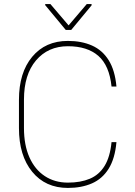

<svg xmlns="http://www.w3.org/2000/svg" viewBox="-20 -924 669 954"><path d="M320.8 -797.9 411.1 -903.8H435.1V-897.5L334 -775.4H306.6L204.6 -898.4V-903.8H230.5ZM558.6 -217.8Q551.3 -136.2 520 -85.9Q488.8 -35.6 437 -12.9Q385.3 9.8 317.4 9.8Q205.6 9.8 139.9 -70.6Q74.2 -150.9 74.2 -287.6V-428.2Q74.2 -563 139.9 -641.8Q205.6 -720.7 317.4 -720.7Q385.3 -720.7 437 -697.8Q488.8 -674.8 520 -624.8Q551.3 -574.7 558.6 -494.1H534.2Q523.4 -598.6 468.5 -646.5Q413.6 -694.3 317.4 -694.3Q218.8 -694.3 158.9 -623.8Q99.1 -553.2 99.1 -429.2V-287.6Q99.1 -203.1 126.2 -142.3Q153.3 -81.5 202.6 -49.1Q252 -16.6 317.4 -16.6Q380.4 -16.6 426.3 -35.9Q472.2 -55.2 499.5 -99.4Q526.9 -143.6 534.2 -217.8Z"/></svg>

Font: Robert Sans Thin
Style: Regular
Weight: 100
Designer: Christian Robertson (extended by Adam Twardoch)
Foundry: Google
Version: Version 12.135;April 2, 2019;FontCreator 11.5.0.2425 64-bit;